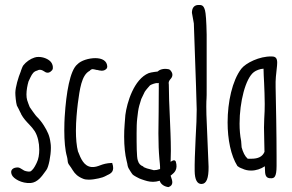

<svg xmlns="http://www.w3.org/2000/svg" viewBox="-20 -742 1191 783"><path d="M195.3 -461.4C196.8 -472.7 193.4 -481.4 188 -488.8C177.2 -502 155.8 -509.8 137.7 -509.8C131.3 -509.8 126 -509.3 120.6 -507.3C103.5 -502 85.9 -489.3 75.2 -475.6C71.8 -471.2 67.4 -459 64.9 -452.1V-451.2C54.2 -425.8 43 -386.7 42.5 -363.8C42.5 -352.5 44.9 -324.2 48.8 -311.5C51.3 -306.6 53.7 -302.7 56.2 -297.4C59.6 -291 62.5 -283.7 66.4 -276.9H65.9C75.7 -258.8 87.9 -246.1 99.6 -233.9C107.9 -225.1 115.7 -216.3 121.6 -207C133.8 -187.5 140.1 -159.2 140.1 -132.3C140.1 -112.3 137.2 -92.8 129.4 -77.6L126 -70.8C121.1 -61 113.3 -47.4 103 -42.5C95.2 -41.5 85.9 -43.5 78.6 -46.4C78.6 -46.4 73.2 -49.8 69.8 -51.8C64 -55.2 59.6 -58.6 53.2 -59.1C34.2 -59.6 19 -49.3 28.3 -28.8C34.7 -13.7 67.9 6.8 105 4.4C133.3 2 150.9 -23.4 163.1 -40.5L169.9 -49.8L169.4 -49.3C178.2 -60.5 187.5 -106.4 187.5 -139.2C187.5 -147 187 -154.3 186 -159.7V-159.2C182.6 -188.5 173.8 -206.1 158.7 -230.5C148.9 -246.1 140.6 -254.9 134.3 -262.2V-261.7C130.9 -265.6 127.4 -268.6 125 -272C120.6 -276.9 105 -299.8 101.6 -304.7V-304.2C99.6 -308.6 91.8 -329.6 90.8 -333.5C88.9 -339.8 87.9 -348.1 87.9 -356.9C87.9 -374.5 91.8 -394.5 96.2 -409.7C96.2 -409.7 102.5 -423.8 104 -426.3C111.3 -441.4 117.7 -450.7 131.3 -454.1C135.7 -456.5 139.2 -457.5 142.6 -457.5C150.4 -457.5 156.7 -453.1 163.1 -449.2H162.6C175.8 -440.9 185.5 -447.8 192.9 -456.1Z M417.5 -468.8C417.5 -494.6 395.5 -504.9 368.7 -504.9C341.8 -504.9 310.1 -495.1 295.9 -480C265.1 -455.6 250 -362.3 244.1 -269.5C244.1 -267.1 243.7 -265.1 243.7 -263.7C243.2 -257.8 242.7 -248.5 242.7 -242.2C242.2 -231.4 242.2 -220.7 242.2 -210C242.2 -167.5 245.6 -128.9 252.9 -104C254.4 -98.6 254.9 -94.7 255.4 -90.8C255.9 -83.5 256.3 -78.1 261.2 -70.3V-70.8L267.6 -61.5V-62L276.9 -47.4C286.1 -32.7 297.4 -21.5 319.8 -12.7C325.7 -10.3 333.5 -9.3 342.3 -9.3C367.7 -9.3 402.3 -19 406.2 -22L416 -26.9H415.5C433.6 -34.7 449.2 -43 437.5 -77.6C413.1 -76.7 400.9 -72.3 390.1 -68.4C378.4 -64 367.2 -59.6 352.5 -61C322.3 -64.5 309.6 -94.7 298.3 -124V-123C292 -147 289.6 -178.2 289.6 -209C289.6 -249 293.9 -291 297.4 -320.3C305.2 -377 312 -436 345.7 -453.1C349.6 -458 354 -460 358.4 -460C360.8 -460 369.1 -458 375.5 -456.5V-457C382.8 -455.1 389.6 -453.6 395 -453.6C402.8 -453.6 409.2 -456.1 415 -462.4Z M668.5 -459.5C644 -464.8 628.4 -456.1 622.6 -450.2C622.6 -450.2 615.7 -449.2 609.9 -448.7C601.1 -447.3 591.3 -445.8 586.4 -443.8C525.9 -418.9 497.6 -323.2 491.2 -272.9L488.3 -235.4C486.8 -218.8 486.3 -200.7 486.3 -184.6C486.3 -145.5 490.2 -110.4 496.1 -87.4L499 -75.2C500.5 -69.3 499.5 -66.4 503.9 -56.6C504.9 -54.2 518.6 -32.2 521.5 -29.8C525.4 -25.9 544.9 -15.6 548.3 -14.2L558.6 -10.3C573.2 -5.4 586.4 -0.5 604 -0.5C612.3 -0.5 621.6 -2 631.3 -4.9C635.7 10.7 652.3 19.5 667 21C689.5 13.7 682.6 -5.9 677.7 -20V-19.5C676.8 -21.5 676.3 -24.4 675.8 -25.9L679.7 -28.8C691.4 -38.1 706.5 -51.3 696.8 -83.5C691.9 -91.8 684.1 -87.9 675.8 -82C676.3 -96.2 676.8 -111.8 676.8 -126.5C676.8 -174.3 674.3 -222.2 672.4 -269.5C670.4 -312.5 668.5 -355 668.5 -397C666 -407.7 670.4 -413.6 674.8 -418.9C679.7 -424.3 683.1 -429.7 683.1 -437C683.1 -443.4 680.2 -449.7 673.3 -457ZM627 -141.6C627.4 -126 628.9 -109.4 629.9 -95.7C631.3 -80.1 633.3 -64.9 632.8 -52.7C623 -49.3 615.2 -47.9 607.4 -47.9L579.1 -55.2C573.7 -57.6 566.4 -60.5 565.9 -60.5C565.9 -60.5 564.9 -63 563.5 -63.5C553.2 -67.4 545.9 -73.7 542 -87.9C537.1 -100.6 537.1 -154.8 537.1 -199.2C537.1 -221.2 537.6 -242.7 539.6 -258.8C541.5 -277.3 543.9 -296.9 547.9 -311L555.7 -336.9L556.2 -338.4L570.3 -367.7C575.2 -375.5 587.9 -389.6 591.8 -394C597.7 -397.9 616.2 -404.8 622.1 -402.8L627 -403.8H627.4C627.9 -386.2 627.4 -376.5 627.4 -358.9C627.4 -334.5 627.4 -310.1 627 -285.6C626.5 -256.8 626 -227.5 626 -198.2C626 -179.7 626.5 -160.6 627 -142.1Z M822.3 -340.3C822.8 -346.2 822.8 -357.4 822.8 -388.7V-601.1C821.8 -655.3 819.3 -688.5 815.9 -700.7V-700.2C810.1 -721.2 802.2 -722.2 787.6 -721.7C772 -720.7 762.7 -710 762.7 -689.9L770.5 -646.5C779.3 -411.6 781.7 -312 781.7 -312C781.7 -307.1 782.2 -301.8 782.2 -295.9C782.2 -267.1 780.8 -228.5 777.8 -178.7C774.9 -119.6 773.4 -74.2 773.9 -44.4C774.4 -8.8 784.2 8.8 802.2 8.3C822.3 7.8 831.1 -15.6 830.6 -62L821.8 -274.4C821.3 -287.1 821.3 -297.9 821.3 -307.6C821.3 -322.8 821.8 -334 822.3 -340.8Z M1087.4 -511.7C1038.6 -513.2 981.9 -484.9 963.9 -461.4C927.2 -413.1 908.2 -326.2 908.2 -242.7C908.2 -173.8 921.4 -107.4 948.2 -64.9C953.6 -60.5 960 -57.1 964.4 -55.7L967.3 -54.7C979 -48.8 991.7 -46.4 1003.9 -46.4C1024.4 -46.4 1043.9 -53.2 1060.1 -64C1060.5 -60.5 1060.5 -56.6 1060.5 -52.7C1061 -32.2 1061 -12.7 1087.9 -15.1C1097.2 -16.1 1107.9 -18.1 1107.9 -65.4V-104.5C1107.9 -192.9 1105.5 -318.8 1104 -386.2C1103 -418.5 1106.4 -442.4 1108.4 -460.9C1109.4 -470.7 1110.4 -478 1110.4 -485.8C1110.4 -502.9 1105.5 -512.2 1087.4 -511.7ZM1015.6 -448.2C1023.9 -454.6 1040.5 -461.4 1054.7 -461.9C1054.7 -440.9 1056.2 -426.8 1057.1 -403.3C1058.1 -376.5 1059.6 -348.6 1059.6 -318.4C1059.6 -298.8 1059.1 -279.3 1057.6 -257.8C1057.1 -247.6 1056.6 -234.9 1056.6 -221.7C1056.6 -205.1 1057.1 -186.5 1057.6 -169.4C1058.1 -152.3 1058.6 -136.7 1058.6 -122.6C1050.3 -103 1032.7 -94.7 1005.4 -94.7C1000.5 -94.7 996.6 -94.2 990.2 -94.7C978.5 -105 971.2 -120.1 964.8 -143.1L965.3 -142.1C964.8 -144.5 963.4 -166.5 963.4 -167C959 -189 957 -212.9 957 -237.8C957 -325.7 981 -422.4 1015.6 -448.2Z"/></svg>

Font: Amatic Mod Bold ONEptTWO
Style: Bold
Weight: 700
Designer: David Occhino Design
Foundry: David Occhino Design
Version: Version 1.2